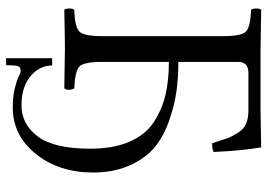

<svg xmlns="http://www.w3.org/2000/svg" viewBox="-144 -543 881 633"><g transform="rotate(90 296.5 -226.5)"><path d="M548.8 -92.8Q548.8 19 487.8 95.5Q426.8 171.9 334 171.9Q297.9 171.9 272 165.5Q246.1 159.2 232.7 152.6Q219.2 146 214.8 146Q200.7 146 198.2 154.8Q195.3 161.6 194.8 193.8H171.9V42H195.8Q195.8 81.1 227.1 109.9Q263.2 143.1 327.1 143.1Q390.1 143.1 430.2 89.1Q470.2 35.2 470.2 -83Q470.2 -159.2 447.5 -212.2Q424.8 -265.1 383.3 -292.5Q341.8 -319.8 293.9 -331.3Q246.1 -342.8 184.1 -342.8V-122.1Q184.1 -62 199.5 -47.6Q214.8 -33.2 271 -30.8Q275.9 -25.9 275.9 -13.9Q275.9 -2 271 2Q170.9 0 142.1 0Q109.9 0 12.2 2Q8.3 -2 8.1 -13.9Q7.8 -25.9 12.2 -30.8Q68.4 -32.7 83.7 -47.4Q99.1 -62 99.1 -122.1V-522.9Q99.1 -583 83.5 -597.4Q67.9 -611.8 12.2 -613.8Q8.3 -617.7 8.1 -629.9Q7.8 -642.1 12.2 -647L141.1 -645H346.2Q427.2 -646 465.8 -647Q477.1 -582 481 -490.2Q467.8 -484.4 452.1 -485.8Q440.9 -521 436 -534.9Q431.2 -548.8 418.5 -569.3Q405.8 -589.8 387.9 -597.4Q370.1 -605 342.8 -605H220.2Q184.1 -605 184.1 -570.8V-374Q234.9 -374 280 -367.9Q325.2 -361.8 376.7 -344Q428.2 -326.2 464.6 -296.6Q501 -267.1 524.9 -214.4Q548.8 -161.6 548.8 -92.8Z"/></g></svg>

Font: Linux Libertine Display
Style: Regular
Weight: 400
Designer: Philipp H. Poll
Foundry: Philipp H. Poll
Version: Version 5.0.9